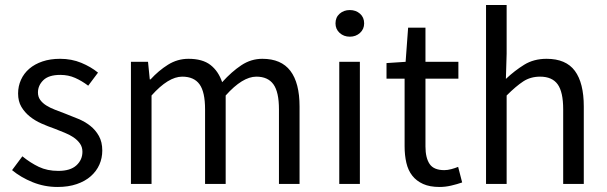

<svg xmlns="http://www.w3.org/2000/svg" viewBox="-20 -732 2416 764"><path d="M209 12Q157 12 110 -7Q63 -26 28 -55L69 -110Q101 -84 134.5 -68Q168 -52 212 -52Q260 -52 284 -74Q308 -96 308 -128Q308 -147 298 -161Q288 -175 272.5 -185.5Q257 -196 237 -204Q217 -212 197 -220Q171 -229 145 -240.5Q119 -252 98.5 -268.5Q78 -285 65 -307Q52 -329 52 -360Q52 -389 63.5 -414.5Q75 -440 96.5 -458.5Q118 -477 149 -487.5Q180 -498 219 -498Q265 -498 303.5 -482Q342 -466 370 -443L331 -391Q306 -410 279 -422Q252 -434 220 -434Q174 -434 152.5 -413Q131 -392 131 -364Q131 -347 140 -334.5Q149 -322 164 -312.5Q179 -303 198.5 -295.5Q218 -288 239 -280Q265 -270 291.5 -259Q318 -248 339 -231.5Q360 -215 373.5 -191Q387 -167 387 -133Q387 -103 375.5 -77Q364 -51 341.5 -31Q319 -11 285.5 0.5Q252 12 209 12Z M501 0V-486H569L576 -416H579Q611 -451 648.5 -474.5Q686 -498 730 -498Q786 -498 817.5 -473.5Q849 -449 864 -405Q902 -447 940.5 -472.5Q979 -498 1024 -498Q1099 -498 1135.5 -450Q1172 -402 1172 -308V0H1090V-297Q1090 -366 1068 -396.5Q1046 -427 1000 -427Q945 -427 878 -352V0H796V-297Q796 -366 774 -396.5Q752 -427 705 -427Q650 -427 583 -352V0Z M1330 0V-486H1412V0ZM1372 -586Q1348 -586 1331.5 -601Q1315 -616 1315 -639Q1315 -663 1331.5 -677.5Q1348 -692 1372 -692Q1396 -692 1412.5 -677.5Q1429 -663 1429 -639Q1429 -616 1412.5 -601Q1396 -586 1372 -586Z M1729 12Q1690 12 1663.5 0Q1637 -12 1620.5 -33Q1604 -54 1597 -84Q1590 -114 1590 -150V-419H1518V-481L1594 -486L1604 -622H1673V-486H1804V-419H1673V-149Q1673 -104 1689.5 -79.5Q1706 -55 1748 -55Q1761 -55 1776 -59Q1791 -63 1803 -68L1819 -6Q1799 1 1775.5 6.5Q1752 12 1729 12Z M1914 0V-712H1996V-518L1993 -418Q2028 -451 2066 -474.5Q2104 -498 2155 -498Q2232 -498 2267.5 -450Q2303 -402 2303 -308V0H2221V-297Q2221 -366 2199 -396.5Q2177 -427 2129 -427Q2091 -427 2062 -408Q2033 -389 1996 -352V0Z"/></svg>

Font: TypoPRO Source Sans Pro
Style: Regular
Weight: 400
Designer: Paul D. Hunt
Foundry: Adobe Systems Incorporated
Version: Version 2.020;PS 2.000;hotconv 1.0.86;makeotf.lib2.5.63406